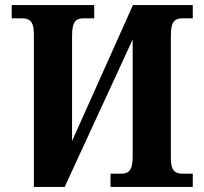

<svg xmlns="http://www.w3.org/2000/svg" viewBox="-20 -734 803 754"><path d="M113 -601V0H234L501 -579V-117C501 -60 481 -52 456 -52H414V0H737V-52H697C672 -52 651 -59 651 -112V-596C651 -654 670 -662 697 -662H737V-714H502L263 -180V-596C263 -654 283 -662 308 -662H350V-714H26V-662H67C92 -662 113 -654 113 -601Z"/></svg>

Font: Noto Serif SemiCondensed
Style: Bold
Weight: 700
Width: 4
Designer: Monotype Design Team
Foundry: Monotype Imaging Inc.
Version: Version 2.015